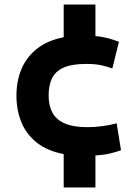

<svg xmlns="http://www.w3.org/2000/svg" viewBox="-20 -712 600 841"><path d="M259 109V-37Q187 -51 141 -87.5Q95 -124 73.5 -177Q52 -230 52 -293Q52 -357 74 -409.5Q96 -462 142 -498.5Q188 -535 259 -549V-692H398V-554Q424 -552 449.5 -545.5Q475 -539 501 -529L472 -412Q451 -420 424.5 -426Q398 -432 357 -432Q295 -432 259 -416Q223 -400 208 -369.5Q193 -339 193 -293Q193 -249 210 -218Q227 -187 264.5 -171Q302 -155 363 -155Q395 -155 429 -159.5Q463 -164 491 -172L510 -54Q489 -46 461 -39.5Q433 -33 398 -31V109Z"/></svg>

Font: Ubuntu Sans Mono
Style: Bold
Weight: 700
Monospace: yes
Designer: Dalton Maag Ltd
Foundry: Dalton Maag Ltd
Version: Version 1.006